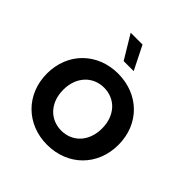

<svg xmlns="http://www.w3.org/2000/svg" viewBox="-200 -890 1043 1043"><g transform="rotate(45 321.5 -369.0)"><path d="M321 7C480 7 596 -107 596 -267C596 -427 480 -540 321 -540C164 -540 47 -427 47 -267C47 -107 164 7 321 7ZM321 -102C237 -102 172 -166 172 -267C172 -368 237 -432 321 -432C406 -432 470 -368 470 -267C470 -166 406 -102 321 -102ZM371 -609 303 -745H212L294 -609Z"/></g></svg>

Font: Chess Sans SemiBold
Style: Regular
Weight: 600
Designer: Wolf Bōese
Foundry: Wolf Bōese
Version: Version 7.223;Glyphs 3.3 (3306)